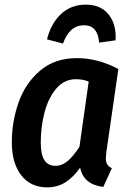

<svg xmlns="http://www.w3.org/2000/svg" viewBox="-20 -794 561 829"><path d="M491 -496 439 -136Q437 -116 437 -110Q437 -95 443 -84.5Q449 -74 463 -68L426 13Q341 3 326 -70Q297 -29 262.5 -7Q228 15 184 15Q112 15 71.5 -37.5Q31 -90 31 -180Q31 -268 60 -351Q89 -434 152.5 -488.5Q216 -543 312 -543Q403 -543 491 -496ZM156 -179Q156 -126 172 -102Q188 -78 219 -78Q248 -78 272.5 -99Q297 -120 323 -160L363 -442Q337 -452 308 -452Q257 -452 222.5 -411Q188 -370 172 -307.5Q156 -245 156 -179ZM183 -624Q200 -693 243.5 -733.5Q287 -774 350 -774Q415 -774 449 -731.5Q483 -689 479 -620L408 -610Q402 -685 343 -685Q280 -685 252 -606Z"/></svg>

Font: Fira Sans Condensed Medium
Style: Italic
Weight: 500
Width: 3
Italic angle: -8°
Designer: bBox Type GmbH & Carrois Corporate GbR & Edenspiekermann AG
Foundry: bBox Type GmbH & Carrois Corporate GbR & Edenspiekermann AG
Version: Version 4.301